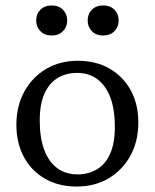

<svg xmlns="http://www.w3.org/2000/svg" viewBox="-20 -673 566 703"><path d="M263.5 -34.5Q304 -34.5 335 -53Q366 -71.5 383.2 -110Q400.5 -148.5 400.5 -208Q400.5 -273 383.8 -316.8Q367 -360.5 336.2 -383.2Q305.5 -406 262.5 -406Q222 -406 191.2 -387.5Q160.5 -369 143 -330.5Q125.5 -292 125.5 -232Q125.5 -168 142.2 -123.8Q159 -79.5 190 -57Q221 -34.5 263.5 -34.5ZM261 10Q195 10 145 -18.5Q95 -47 67.5 -98.2Q40 -149.5 40 -216Q40 -284.5 69 -337.5Q98 -390.5 148.8 -420.5Q199.5 -450.5 265 -450.5Q331.5 -450.5 381.2 -421.8Q431 -393 458.8 -342.2Q486.5 -291.5 486.5 -224.5Q486.5 -156 457.5 -103Q428.5 -50 377.8 -20Q327 10 261 10ZM169.5 -543Q143.5 -543 128 -558.8Q112.5 -574.5 112.5 -598Q112.5 -622 128 -637.5Q143.5 -653 169.5 -653Q195 -653 210.5 -637.5Q226 -622 226 -598Q226 -574.5 210.5 -558.8Q195 -543 169.5 -543ZM357.5 -543Q332 -543 316.5 -558.8Q301 -574.5 301 -598Q301 -622 316.5 -637.5Q332 -653 357.5 -653Q383.5 -653 399 -637.5Q414.5 -622 414.5 -598Q414.5 -574.5 399 -558.8Q383.5 -543 357.5 -543Z"/></svg>

Font: Newsreader 16pt 16pt
Style: Regular
Weight: 400
Version: Version 1.003